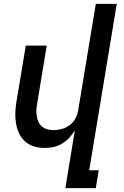

<svg xmlns="http://www.w3.org/2000/svg" viewBox="-20 -755 640 990"><path d="M317 215 366 -83Q354 -63 337.5 -45Q321 -27 300 -14.5Q279 -2 256 3Q233 8 211 8Q182 8 155.5 0Q129 -8 109.5 -25.5Q90 -43 78.5 -67.5Q67 -92 62.5 -119Q58 -146 59 -174.5Q60 -203 65 -232L113 -520H221L171 -217Q168 -201 167.5 -185Q167 -169 170 -153.5Q173 -138 179.5 -124.5Q186 -111 198 -101.5Q210 -92 225 -88Q240 -84 257 -84Q278 -84 300.5 -90.5Q323 -97 341.5 -111.5Q360 -126 370.5 -147.5Q381 -169 384 -191L474 -735H582L440 123H489L474 215Z"/></svg>

Font: Iosevka SmBd Ex Obl
Style: Regular
Weight: 600
Width: 7
Italic angle: -9°
Monospace: yes
Designer: Belleve Invis
Foundry: Belleve Invis
Version: Version 32.5.0; ttfautohint (v1.8.4)